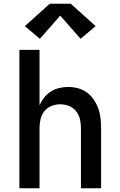

<svg xmlns="http://www.w3.org/2000/svg" viewBox="-20 -1000 640 1020"><path d="M83 0V-735H190V-441Q200 -463 215 -482Q230 -501 250.5 -514Q271 -527 295 -532.5Q319 -538 343 -538Q369 -538 395 -531Q421 -524 442 -508.5Q463 -493 478 -471Q493 -449 502 -424Q511 -399 514 -372.5Q517 -346 517 -320V0H410V-320Q410 -344 404.5 -367.5Q399 -391 384 -409.5Q369 -428 346.5 -437Q324 -446 300 -446Q276 -446 253.5 -437Q231 -428 216 -409.5Q201 -391 195.5 -367.5Q190 -344 190 -320V0ZM192 -794 112 -861 244 -980H356L488 -861L408 -794L300 -917Z"/></svg>

Font: Iosevka Curly SmBdEx
Style: Regular
Weight: 600
Width: 7
Monospace: yes
Designer: Belleve Invis
Foundry: Belleve Invis
Version: Version 11.1.0; ttfautohint (v1.8.3)